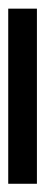

<svg xmlns="http://www.w3.org/2000/svg" viewBox="152 -104 108 455"><g transform="rotate(90 205.5 124.0)"><path d="M-2 90H413V158H-2Z"/></g></svg>

Font: bangla15
Style: Regular
Weight: 400
Designer: Jelle Bosma - Monotype Design Team
Foundry: Monotype Imaging Inc.
Version: Version 2.006